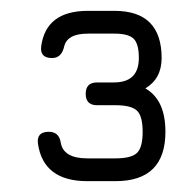

<svg xmlns="http://www.w3.org/2000/svg" viewBox="-20 -653 345 354"><path d="M141 -319Q60 -319 50 -388Q47 -410 70 -410Q89 -410 92 -390Q97 -361 141 -361H193Q222 -361 232.5 -371Q243 -381 243 -410Q243 -439 232.5 -449Q222 -459 193 -459H159Q138 -459 138 -480Q138 -501 159 -501H190Q236 -501 236 -546Q236 -572 226.5 -581.5Q217 -591 191 -591H142Q103 -591 98 -566Q93 -546 76 -546Q53 -546 56 -568Q65 -633 142 -633H191Q278 -633 278 -546Q278 -508 248 -490Q285 -469 285 -410Q285 -319 193 -319Z"/></svg>

Font: Jura Light
Style: Regular
Weight: 300
Designer: Daniel Johnson, Alexei Vanyashin
Foundry: Daniel Johnson
Version: Version 5.103